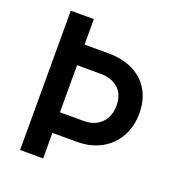

<svg xmlns="http://www.w3.org/2000/svg" viewBox="-131 -826 859 932"><g transform="rotate(20 298.5 -360.0)"><path d="M76.2 -719.7H195.3V-587.9H319.3Q391.6 -587.9 446 -561Q500.5 -534.2 530 -483.9Q559.6 -433.6 559.6 -365.2Q559.6 -297.4 530 -244.1Q500.5 -190.9 446.5 -161.4Q392.6 -131.8 322.3 -131.8H195.3V0H76.2ZM319.3 -238.3Q356.9 -238.3 384.8 -253.9Q412.6 -269.5 427.5 -297.6Q442.4 -325.7 442.4 -362.3Q442.9 -418.5 409.2 -450Q375.5 -481.4 316.4 -481.4H195.3V-238.3Z"/></g></svg>

Font: Reddit Sans Strawberry SemiBold
Style: Regular
Weight: 600
Designer: Stephen Hutchings
Foundry: Reddit
Version: Version 1.013